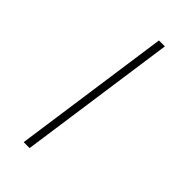

<svg xmlns="http://www.w3.org/2000/svg" viewBox="-166 -515 550 550"><g transform="rotate(45 109.0 -240.0)"><path d="M80 0H56L124 -480H148Z"/></g></svg>

Font: Ezarion Thin
Style: Italic
Weight: 250
Italic angle: -8°
Designer: Natanael Gama
Version: Version 1.001;PS 001.001;hotconv 1.0.70;makeotf.lib2.5.58329